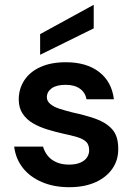

<svg xmlns="http://www.w3.org/2000/svg" viewBox="-20 -767 560 799"><path d="M268 12Q204 12 154 -9.5Q104 -31 74.5 -69Q45 -107 39 -157H159Q165 -136 178.5 -119Q192 -102 214.5 -92Q237 -82 267 -82Q296 -82 315 -90.5Q334 -99 342.5 -112.5Q351 -126 351 -141Q351 -165 338.5 -177Q326 -189 301 -196.5Q276 -204 242 -211Q211 -218 178 -228Q145 -238 118 -253.5Q91 -269 74.5 -293.5Q58 -318 58 -353Q58 -397 81 -432.5Q104 -468 148 -488Q192 -508 254 -508Q340 -508 392.5 -467.5Q445 -427 454 -354H340Q335 -382 312.5 -398Q290 -414 253 -414Q215 -414 195 -399.5Q175 -385 175 -362Q175 -347 188.5 -335Q202 -323 226 -315Q250 -307 282 -299Q334 -288 377 -273Q420 -258 446 -230Q472 -202 472 -149Q473 -102 448 -65.5Q423 -29 377 -8.5Q331 12 268 12ZM147 -539V-625L370 -747V-649Z"/></svg>

Font: DM Sans 24pt SemiBold
Style: Regular
Weight: 600
Designer: Colophon Foundry, Jonny Pinhorn
Foundry: Colophon Foundry
Version: Version 4.004;gftools[0.9.30]